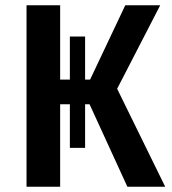

<svg xmlns="http://www.w3.org/2000/svg" viewBox="-20 -711 655 731"><path d="M609 0H465L321 -314H304V-148H246V-314H209V0H81V-691H209V-408H246V-572H304V-408H323L457 -691H590L426 -373Z"/></svg>

Font: Fira Sans Medium
Style: Regular
Weight: 500
Designer: bBox Type GmbH & Carrois Corporate GbR & Edenspiekermann AG
Foundry: bBox Type GmbH & Carrois Corporate GbR & Edenspiekermann AG
Version: Version 4.301